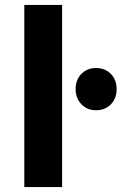

<svg xmlns="http://www.w3.org/2000/svg" viewBox="-20 -762 495 782"><path d="M79 -742H233V0H79ZM455 -399Q455 -361 431.5 -337Q408 -313 371 -313Q335 -313 311.5 -337.5Q288 -362 288 -399Q288 -437 311.5 -461Q335 -485 371 -485Q408 -485 431.5 -461Q455 -437 455 -399Z"/></svg>

Font: Montserrat SemiBold
Style: Regular
Weight: 600
Designer: Julieta Ulanovsky
Foundry: Julieta Ulanovsky
Version: Version 6.001